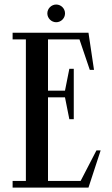

<svg xmlns="http://www.w3.org/2000/svg" viewBox="-20 -848 507 868"><path d="M234 -747.5C256 -747.5 274 -765.5 274 -787.5C274 -809.5 256 -827.5 234 -827.5C212.5 -827.5 194 -809.5 194 -787.5C194 -765.5 212.5 -747.5 234 -747.5ZM344.5 -30H197V-408H273.8L293.5 -309H313.5V-537H293.5L273.8 -438H197V-670H339.2L386 -532H405L380 -700H37V-670H97V-30H37V0H380L435 -168H416Z"/></svg>

Font: Picaflor 12 pt
Style: Regular
Weight: 400
Designer: Ariel Martín Pérez
Foundry: Tunera Type Foundry
Version: Version 1.000;hotconv 1.0.109;makeotfexe 2.5.65596